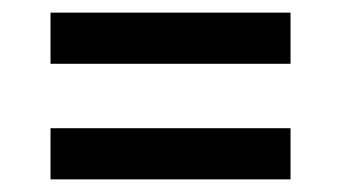

<svg xmlns="http://www.w3.org/2000/svg" viewBox="-20 -492 540 304"><path d="M440 -391H60V-472H440ZM440 -208H60V-289H440Z"/></svg>

Font: Iosevka Semibold
Style: Regular
Weight: 600
Monospace: yes
Designer: Belleve Invis
Foundry: Belleve Invis
Version: Version 33.2.3; ttfautohint (v1.8.4)